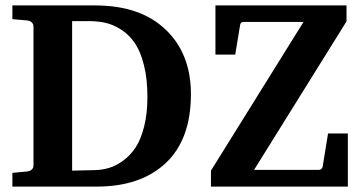

<svg xmlns="http://www.w3.org/2000/svg" viewBox="-20 -691 1345 711"><path d="M687 -342.8Q687 -174.8 594 -87.4Q501 0 337.9 0H25.9V-50.8L81.1 -56.2Q90.8 -57.1 97.4 -63Q104 -68.8 104 -78.1V-592.8Q104 -602.1 97.4 -608.2Q90.8 -614.3 81.1 -615.2L25.9 -620.1V-670.9H332Q500 -670.9 593.5 -581.3Q687 -491.7 687 -342.8ZM525.9 -332Q525.9 -398.4 513.2 -449.2Q500.5 -500 480 -530.5Q459.5 -561 430.4 -580.1Q401.4 -599.1 372.6 -606Q343.8 -612.8 310.1 -612.8H247.1V-59.1L330.1 -61Q357.9 -61.5 383.5 -69.1Q409.2 -76.7 435.8 -95.9Q462.4 -115.2 481.9 -144.5Q501.5 -173.8 513.7 -222.2Q525.9 -270.5 525.9 -332ZM1268.1 0H761.2V-59.1L1104 -609.9H882.8Q870.6 -609.9 869.1 -598.1L851.1 -488.8H777.8V-670.9H1263.2V-611.8L920.9 -62H1160.2Q1171.4 -62 1174.8 -73.2L1194.8 -196.8H1268.1Z"/></svg>

Font: Veleka
Style: Bold
Weight: 700
Designer: Stefan Peev, Context Ltd, 2016; SIL International, 1997-2014.
Foundry: Stefan Peev, Context Ltd, 2016
Version: Version 1.000